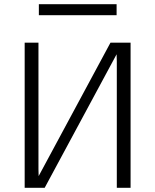

<svg xmlns="http://www.w3.org/2000/svg" viewBox="-20 -899 744 919"><path d="M98.1 0V-694.8H164.1V-88.9L165 -56.2L508.8 -694.8H605V0H539.1V-606L538.1 -639.2L193.8 0ZM166 -826.2V-878.9H538.1V-826.2Z"/></svg>

Font: CMU Bright
Style: Roman
Weight: 500
Version: Version 0.7.0